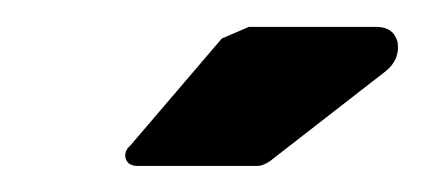

<svg xmlns="http://www.w3.org/2000/svg" viewBox="-20 -596 328 145"><path d="M147.5 -566.9Q147.5 -566.9 168 -575.7H264.2Q277.3 -575.7 280.3 -564Q282.2 -550.8 271 -542L183.6 -474.1Q178.2 -470.7 174.8 -470.7H84Q76.7 -470.7 75 -476.1Q73.2 -481.4 78.6 -486.3Z"/></svg>

Font: Dyuthi
Style: Regular
Weight: 400
Designer: Hiran Venugopalan, Hussain K H and Suresh P for Sawthanthra Malayalam Computing (SMC)
Version: Version 3.0.0+20221109